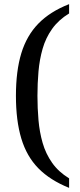

<svg xmlns="http://www.w3.org/2000/svg" viewBox="-20 -780 386 928"><path d="M314 128Q222 91 165.5 33.5Q109 -24 83 -110.5Q57 -197 57 -317Q57 -437 83 -522.5Q109 -608 165.5 -666Q222 -724 314 -760V-715Q263 -684 232 -640.5Q201 -597 186 -544.5Q171 -492 166 -434.5Q161 -377 161 -317Q161 -257 166 -199.5Q171 -142 186 -89.5Q201 -37 232 7Q263 51 314 82Z"/></svg>

Font: Noto Serif Georgian
Style: Regular
Weight: 400
Designer: Monotype Design Team, Akaki Razmadze
Foundry: Google LLC
Version: Version 2.002